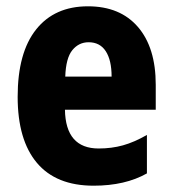

<svg xmlns="http://www.w3.org/2000/svg" viewBox="-20 -579 547 609"><path d="M259 -559Q361 -559 417.5 -493.5Q474 -428 474 -310V-231H186Q188 -108 293 -108Q334 -108 370 -118Q406 -128 446 -151V-29Q377 10 277 10Q158 10 97 -62.5Q36 -135 36 -272Q36 -412 94.5 -485.5Q153 -559 259 -559ZM261 -445Q230 -445 209.5 -420Q189 -395 187 -336H334Q334 -388 315.5 -416.5Q297 -445 261 -445Z"/></svg>

Font: Noto Sans Tamil Condensed ExtraBold
Style: Regular
Weight: 800
Width: 3
Designer: Jelle Bosma - Monotype Design Team
Foundry: Monotype Imaging Inc.
Version: Version 2.004; ttfautohint (v1.8.4.7-5d5b)